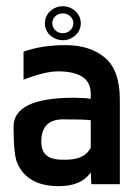

<svg xmlns="http://www.w3.org/2000/svg" viewBox="-20 -600 415 629"><path d="M240 -545.7Q244.6 -535.6 244.6 -523.9Q244.6 -512.2 240 -502Q235.4 -491.7 227.3 -484.4Q219.2 -477.1 208.7 -472.7Q198.2 -468.3 186 -468.3Q173.8 -468.3 163.1 -472.7Q152.3 -477.1 144.3 -484.4Q136.2 -491.7 131.6 -502Q127 -512.2 127 -523.9Q127 -535.6 131.6 -545.7Q136.2 -555.7 144.3 -563.2Q152.3 -570.8 162.8 -575.2Q173.3 -579.6 185.5 -579.6Q197.8 -579.6 208.5 -575.2Q219.2 -570.8 227.3 -563.2Q235.4 -555.7 240 -545.7ZM57.1 -430.7Q116.2 -452.1 195.3 -452.1Q274.4 -452.1 323.7 -411.1Q372.6 -370.1 372.6 -273.4V3.4H279.3L277.3 -35.6Q247.6 9.8 172.4 9.8Q70.3 9.8 37.1 -64.5Q24.4 -91.8 24.4 -185.3Q24.4 -278.8 219.2 -279.8Q253.4 -279.8 277.3 -276.4V-293Q277.3 -366.2 170.4 -366.2Q127 -366.2 57.1 -338.9ZM210.2 -500.7Q220.2 -510.3 220.2 -523.9Q220.2 -537.6 210 -546.9Q199.7 -556.2 185.5 -556.2Q171.4 -556.2 161.4 -546.9Q151.4 -537.6 151.4 -523.9Q151.4 -510.3 161.4 -500.7Q171.4 -491.2 185.8 -491.2Q200.2 -491.2 210.2 -500.7ZM115.2 -135.7Q115.2 -86.9 159.2 -79.1Q174.3 -76.2 194.8 -76.7Q257.8 -76.7 277.3 -116.2V-206.1Q258.8 -209 187 -209Q115.2 -209 115.2 -135.7Z"/></svg>

Font: Keraleeyam
Style: Regular
Weight: 400
Designer: Hussain K. H.
Foundry: Swathanthra Malayalam Computing(SMC) http://smc.org.in
Version: Version 3.0.0+20221109